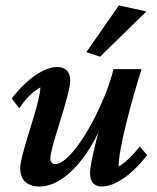

<svg xmlns="http://www.w3.org/2000/svg" viewBox="-20 -681 578 709"><path d="M191.4 -433.6Q213.9 -433.6 226.6 -420.9Q239.3 -408.2 239.3 -382.8Q239.3 -367.2 231.9 -337.9Q224.6 -308.6 213.9 -272.5Q203.1 -236.3 191.9 -200.7Q180.7 -165 173.3 -136.7Q166 -108.4 166 -94.7Q166 -85.9 170.4 -80.6Q174.8 -75.2 184.6 -75.2Q202.1 -75.2 225.1 -95.7Q248 -116.2 272.9 -151.4Q297.9 -186.5 321.8 -231.4Q345.7 -276.4 366.2 -326.2Q386.7 -376 399.4 -425.8H502.9Q488.3 -379.9 473.1 -326.7Q458 -273.4 445.3 -222.2Q432.6 -170.9 425.3 -129.9Q418 -88.9 418 -66.4Q438.5 -78.1 457.5 -96.7Q476.6 -115.2 496.1 -139.6L523.4 -108.4Q499 -76.2 470.2 -49.8Q441.4 -23.4 411.6 -7.8Q381.8 7.8 355.5 7.8Q335 7.8 323.7 -4.9Q312.5 -17.6 312.5 -42Q312.5 -56.6 318.4 -87.4Q324.2 -118.2 336.4 -166Q348.6 -213.9 369.1 -281.2H377.9Q358.4 -218.8 330.1 -166Q301.8 -113.3 268.1 -74.2Q234.4 -35.2 197.8 -13.7Q161.1 7.8 126 7.8Q92.8 7.8 73.7 -9.3Q54.7 -26.4 54.7 -59.6Q54.7 -75.2 62 -104.5Q69.3 -133.8 80.6 -170.4Q91.8 -207 103 -244.1Q114.3 -281.2 121.6 -311.5Q128.9 -341.8 128.9 -358.4Q108.4 -346.7 89.4 -328.1Q70.3 -309.6 50.8 -281.2L23.4 -317.4Q47.9 -349.6 76.7 -376Q105.5 -402.3 135.3 -418Q165 -433.6 191.4 -433.6ZM349.6 -471.7 298.8 -488.3 418.9 -661.1 520.5 -638.7Z"/></svg>

Font: Crimson Pro SemiBold
Style: Italic
Weight: 600
Italic angle: -12°
Designer: Jacques Le Bailly
Foundry: Baron von Fonthausen
Version: Version 1.003